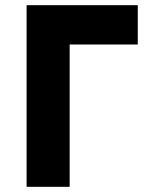

<svg xmlns="http://www.w3.org/2000/svg" viewBox="-20 -720 570 740"><path d="M82.5 0V-700H511V-548.5H248.5V0Z"/></svg>

Font: Geologica Roman
Style: Bold
Weight: 700
Designer: Sindre Bremnes, Frode Helland
Foundry: Monokrom Skriftforlag AS
Version: Version 1.010;gftools[0.9.28]